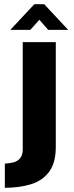

<svg xmlns="http://www.w3.org/2000/svg" viewBox="-20 -699 353 912"><path d="M3 193V78Q26 77 45 72Q64 67 76 52Q88 37 88 11V-499H245V-2Q245 75 213 117.5Q181 160 126 176.5Q71 193 3 193ZM29 -557 143 -679H190L304 -557H209L167 -605L124 -557Z"/></svg>

Font: Maven Pro ExtraBold
Style: Regular
Weight: 800
Designer: Joe Prince
Foundry: Joe Prince
Version: Version 2.100